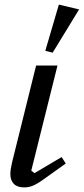

<svg xmlns="http://www.w3.org/2000/svg" viewBox="-20 -803 364 835"><path d="M266 -92 168 -22Q140 -2 122 5Q104 12 85 12Q55 12 40 -3.5Q25 -19 25 -46Q25 -57 27 -69Q29 -81 33 -99L137 -518H230L116 -61L130 -50L248 -120ZM236 -783 324 -762 209 -574 177 -582Z"/></svg>

Font: IBM Plex Serif Text
Style: Italic
Weight: 450
Italic angle: -14°
Designer: Mike Abbink, Paul van der Laan, Pieter van Rosmalen
Foundry: Bold Monday
Version: Version 3.001